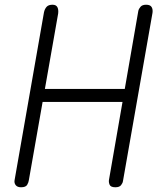

<svg xmlns="http://www.w3.org/2000/svg" viewBox="-20 -792 666 812"><path d="M69 0Q53 0 46 -9.5Q39 -19 42 -32L166 -740Q169 -754 177 -763Q185 -772 202 -772Q217 -772 222.5 -762Q228 -752 226 -735L102 -30Q101 -21 95 -10.5Q89 0 69 0ZM150 -361 159 -416H518L508 -361ZM468 0Q448 0 443.5 -11Q439 -22 441 -32L565 -746Q567 -755 574.5 -763.5Q582 -772 598 -772Q615 -772 621 -762.5Q627 -753 625 -738L500 -26Q499 -18 492 -9Q485 0 468 0Z"/></svg>

Font: Edu VIC WA NT Beginner
Style: Regular
Weight: 400
Designer: Tina and Corey Anderson
Foundry: Google for Education
Version: Version 1.003